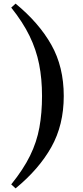

<svg xmlns="http://www.w3.org/2000/svg" viewBox="-20 -845 458 1060"><path d="M212 -315Q212 -410 196 -490.5Q180 -571 143 -647Q106 -723 42 -803L66 -825Q195 -719 263.5 -597.5Q332 -476 332 -315Q332 -155 263.5 -33Q195 89 66 195L42 173Q109 90 146 14.5Q183 -61 197.5 -141Q212 -221 212 -315Z"/></svg>

Font: Noto Serif SC ExtraLight Black
Style: Regular
Weight: 900
Version: Version 2.002-H1;hotconv 1.1.0;makeotfexe 2.6.0